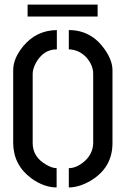

<svg xmlns="http://www.w3.org/2000/svg" viewBox="-20 -821 554 846"><path d="M101.6 -748V-800.8H410.2V-748ZM38.1 -190.4V-511.7Q38.1 -563.5 82 -617.2Q140.6 -687.5 230.5 -688.5V-603.5Q170.9 -603.5 137.7 -543Q124 -516.6 124 -496.1V-190.4Q124 -128.9 184.6 -94.7Q210 -80.1 229.5 -80.1V4.9Q173.8 4.9 118.2 -35.2Q39.1 -93.8 38.1 -190.4ZM283.2 4.9V-80.1Q317.4 -80.1 352.5 -110.4Q389.6 -143.6 390.6 -190.4V-496.1Q390.6 -534.2 359.4 -569.3Q327.1 -602.5 283.2 -603.5V-688.5Q381.8 -688.5 441.4 -603.5Q475.6 -554.7 475.6 -511.7V-190.4Q475.6 -82 378.9 -24.4Q328.1 4.9 283.2 4.9Z"/></svg>

Font: Post No Bills Colombo SemiBold
Style: Regular
Weight: 600
Designer: Kosala Senevirathne, Siva Puranthara, Lasantha Premarathna, Tharique Azeez
Foundry: Mooniak
Version: Version 1.220 ; ttfautohint (v1.6)